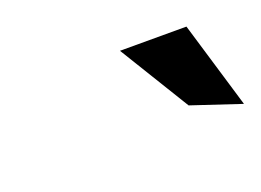

<svg xmlns="http://www.w3.org/2000/svg" viewBox="-40 -826 388 285"><g transform="rotate(-20 154.0 -683.5)"><path d="M230 -641 308 -615 267 -752H162Z"/></g></svg>

Font: Charger Pro
Style: LitNarObl
Weight: 300
Designer: Jasper
Foundry: Cannot Into Space Fonts
Version: Version 1.09